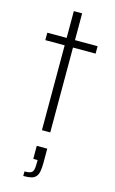

<svg xmlns="http://www.w3.org/2000/svg" viewBox="-138 -710 612 1025"><g transform="rotate(15 168.0 -198.0)"><path d="M136 0V-469H29V-510H136V-658H182V-510H307V-469H182V0ZM103 262V237Q126 237 137 232Q148 227 151.5 214Q155 201 155 177V160H131V88H189V165Q189 194 185.5 213Q182 232 172.5 243Q163 254 146.5 258Q130 262 103 262Z"/></g></svg>

Font: Saira Thin ExtraLight
Style: Regular
Weight: 250
Version: Version 1.101